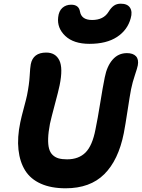

<svg xmlns="http://www.w3.org/2000/svg" viewBox="-20 -1034 761 1030"><path d="M460 -798.8Q375 -798.8 330.3 -841.1Q285.6 -883.3 292 -940.9Q295.4 -974.6 314.5 -991.7Q333.5 -1008.8 361.8 -1008.8Q403.3 -1008.8 409.2 -971.2Q417.5 -926.8 474.1 -926.8Q535.2 -926.8 562 -970.2Q575.7 -992.7 590.8 -1003.4Q606 -1014.2 627.9 -1014.2Q663.6 -1014.2 677.5 -992.7Q691.4 -971.2 681.2 -936Q664.1 -872.6 607.7 -835.7Q551.3 -798.8 460 -798.8ZM332 -23.9Q253.9 -23.9 199 -48.6Q144 -73.2 115.2 -119.1Q86.4 -165 79.1 -230.7Q71.8 -296.4 88.9 -377.9Q94.7 -406.2 108.2 -456.1Q121.6 -505.9 125 -522.9Q136.7 -582 139.2 -626.7Q141.6 -671.4 145 -689Q157.2 -752 228 -752Q277.8 -752 298.3 -710.4Q318.8 -668.9 299.8 -576.2Q293.5 -545.4 273.9 -472.7Q254.4 -399.9 248 -370.1Q239.3 -324.7 238.3 -291.5Q237.3 -258.3 243.2 -236.8Q249 -215.3 262.7 -202.4Q276.4 -189.5 294.9 -184.3Q313.5 -179.2 339.8 -179.2Q402.3 -179.2 439 -216.1Q475.6 -252.9 492.2 -339.8Q503.9 -396 517.6 -481.2Q531.2 -566.4 542 -619.1Q553.7 -679.2 584.2 -714.1Q614.7 -749 661.1 -749Q693.8 -749 709.5 -732.2Q725.1 -715.3 719.2 -683.1Q716.8 -669.9 703.9 -631.6Q690.9 -593.3 683.1 -555.2Q676.3 -520 664.3 -440.7Q652.3 -361.3 644 -318.8Q615.2 -174.8 539.3 -99.4Q463.4 -23.9 332 -23.9Z"/></svg>

Font: Shantell Sans Bouncy
Style: Bold Italic
Weight: 700
Italic angle: -11.31°
Designer: Stephen Nixon, Anya Danilova, Shantell Martin
Foundry: Arrow Type
Version: Version 1.006;[9816181b4]